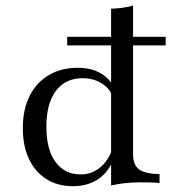

<svg xmlns="http://www.w3.org/2000/svg" viewBox="-20 -652 613 684"><path d="M239.5 11.3Q185.5 11.3 145.2 -14.1Q104.8 -39.5 83.1 -85.9Q61.3 -132.3 61.3 -196Q61.3 -262.1 85.5 -310.1Q109.7 -358.1 153.6 -384.3Q197.6 -410.5 257.3 -410.5Q306.5 -410.5 340.3 -389.9Q374.2 -369.4 385.5 -338.7L379.8 -311.3Q369.4 -338.7 340.7 -356Q312.1 -373.4 274.2 -373.4Q212.9 -373.4 179 -328.2Q145.2 -283.1 145.2 -200Q145.2 -120.2 177.4 -75.4Q209.7 -30.6 267.7 -30.6Q308.9 -30.6 340.3 -58.5Q371.8 -86.3 384.7 -136.3L389.5 -106.5Q377.4 -50.8 337.9 -19.8Q298.4 11.3 239.5 11.3ZM375.8 8.9V-621Q399.2 -621.8 418.5 -624.6Q437.9 -627.4 454 -632.3V-102.4Q454 -65.3 474.6 -49.2Q495.2 -33.1 548.4 -31.5V0Q533.9 -1.6 516.1 -2Q498.4 -2.4 479.8 -2.4Q451.6 -2.4 425.4 0.4Q399.2 3.2 375.8 8.9ZM219.4 -490.3V-521H570.2V-490.3Z"/></svg>

Font: Playfair 12pt
Style: Regular
Weight: 400
Designer: Claus Eggers Sørensen
Foundry: Claus Eggers Sørensen
Version: Version 2.000;gftools[0.9.28]